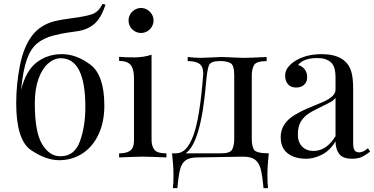

<svg xmlns="http://www.w3.org/2000/svg" viewBox="-20 -806 1916 983"><path d="M417 -257.8Q417 -507.8 291 -507.8Q257.3 -507.8 226.8 -481.4Q196.3 -455.1 177.2 -402.8Q158.2 -350.6 158.2 -276.9Q158.2 -129.9 195.6 -67.9Q232.9 -5.9 289.1 -5.9Q361.8 -5.9 389.4 -82.8Q417 -159.7 417 -257.8ZM514.2 -265.1Q514.2 -180.7 484.1 -117.2Q454.1 -53.7 401.4 -19.8Q348.6 14.2 282.2 14.2Q215.8 14.2 139.4 -37.1Q63 -88.4 63 -277.8Q63 -374.5 81.8 -469.7Q100.6 -564.9 143.1 -622.1Q185.5 -679.2 262.2 -698.2Q291.5 -705.6 354 -713.6Q416.5 -721.7 450.4 -732.9Q484.4 -744.1 504.9 -786.1L520 -782.2Q499 -716.3 464.8 -685.1Q429.7 -654.3 377.9 -646.5Q354.5 -642.6 325.9 -638.9Q297.4 -635.3 251.5 -623.5Q205.6 -611.8 171.9 -585.2Q138.2 -558.6 117.9 -502.7Q97.7 -446.8 87.9 -345.2Q112.3 -443.8 167.5 -486.3Q222.7 -528.8 296.9 -528.8Q371.1 -528.8 442.6 -475.1Q514.2 -421.4 514.2 -265.1Z M757.3 -732.9Q766.1 -718.3 766.1 -701.2Q766.1 -684.1 757.3 -669.2Q748.5 -654.3 733.9 -645.8Q719.2 -637.2 702.1 -637.2Q685.1 -637.2 670.2 -645.8Q655.3 -654.3 646.7 -669.2Q638.2 -684.1 638.2 -701.2Q638.2 -718.3 646.7 -732.9Q655.3 -747.6 670.2 -756.3Q685.1 -765.1 702.1 -765.1Q719.2 -765.1 733.9 -756.3Q748.5 -747.6 757.3 -732.9ZM832 -21V0Q740.2 -3.9 710.9 -3.9Q681.6 -3.9 589.8 0V-21Q645 -21 658.7 -49.3Q666.5 -64.9 666 -92.8V-405.8Q666 -452.1 649.2 -473.1Q632.3 -494.1 589.8 -494.1V-515.1Q621.1 -512.2 668.2 -512.2Q715.3 -512.2 755.9 -525.9V-92.8Q756.3 -39.6 787.6 -27.3Q804.2 -21 832 -21Z M1112.8 -493.2H1104Q1058.6 -493.2 1049.6 -471.4Q1040.5 -449.7 1034.7 -378.9Q1008.3 -73.2 930.2 -21H1112.8Q1160.6 -21 1169.9 -43Q1179.2 -64.9 1179.2 -92.8V-420.9Q1179.2 -474.6 1158.4 -483.9Q1137.7 -493.2 1112.8 -493.2ZM1345.2 -493.2Q1290.5 -493.2 1279.8 -471.2Q1269 -449.2 1269 -420.9V-92.8Q1269 -63.5 1278.8 -42.2Q1288.6 -21 1356 -21Q1349.1 44.9 1349.1 89.8Q1349.1 134.8 1352.1 157.2H1329.1Q1323.2 91.8 1314.7 59.3Q1306.2 26.9 1285.9 11.5Q1265.6 -3.9 1225.1 -3.9L992.2 0Q951.2 0 930.9 14.4Q910.6 28.8 902.1 60.8Q893.6 92.8 888.2 157.2H865.2Q868.2 134.8 868.2 88.9Q868.2 43 860.8 -21H879.9Q909.2 -21 930.4 -42.7Q951.7 -64.5 969.2 -110.4Q1002.9 -198.7 1020 -420.9L1020.5 -430.7Q1020.5 -465.3 1001.2 -479.2Q981.9 -493.2 940.9 -493.2V-514.2Q976.1 -509.8 1008.8 -509.8L1115.2 -514.2L1224.1 -509.8Q1257.3 -509.8 1345.2 -514.2Z M1504.9 -117.2Q1504.9 -78.1 1526.9 -55.7Q1548.8 -33.2 1585 -33.2Q1651.4 -33.2 1697.8 -108.9V-305.2Q1690.4 -293.9 1673.3 -284.2Q1656.2 -274.4 1614.7 -254.4Q1573.2 -234.4 1553.2 -219.7Q1533.2 -205.1 1519 -181.2Q1504.9 -156.7 1504.9 -117.2ZM1820.3 -25.9Q1838.4 -25.9 1863.8 -46.9L1875 -29.8Q1840.3 -3.9 1822.3 1.5Q1803.7 6.8 1783.7 6.8Q1735.4 6.8 1716.8 -17.6Q1698.2 -42 1697.8 -82Q1668.5 -34.2 1627.4 -13.7Q1586.4 6.8 1547.9 6.8Q1509.3 6.8 1480.5 -4.9Q1417 -31.2 1417 -103Q1417 -173.8 1487.8 -216.8Q1521.5 -237.3 1554.7 -251Q1587.9 -264.6 1626 -280.8Q1697.8 -310.1 1697.8 -346.2V-408.2Q1698.2 -465.8 1673.8 -487.3Q1649.4 -508.8 1605 -508.8Q1534.2 -508.8 1505.9 -473.1Q1525.4 -468.8 1539.1 -452.1Q1552.7 -435.5 1552.7 -411.1Q1552.7 -386.7 1537.1 -372.1Q1521.5 -357.4 1495.1 -357.9Q1468.8 -357.9 1454.1 -375Q1439.5 -392.1 1439.9 -419.9Q1439.9 -459 1486.8 -491.2Q1543.9 -528.8 1627 -528.8Q1753.9 -528.3 1779.3 -436.5Q1788.1 -405.3 1788.1 -351.1V-73.2Q1788.1 -48.3 1794.9 -37.1Q1801.8 -25.9 1820.3 -25.9Z"/></svg>

Font: PlayfairDisplay-Regular
Style: Regular
Weight: 400
Designer: Claus Eggers Sørensen
Foundry: Claus Eggers Sørensen
Version: Version 1.002;PS 001.002;hotconv 1.0.70;makeotf.lib2.5.58329